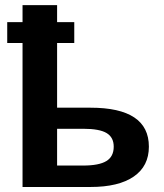

<svg xmlns="http://www.w3.org/2000/svg" viewBox="-20 -745 655 765"><path d="M69.8 -656.7V-724.6H207.5V-656.7H275.9V-573.7H207.5V-315.9H340.3Q573.2 -315.9 573.2 -160.6Q573.2 -83 512.9 -41.5Q452.6 0 340.8 0H69.8V-573.7H8.8V-656.7ZM207.5 -85.4H311Q374.5 -85.4 403.8 -103.3Q433.1 -121.1 433.1 -160.6Q433.1 -197.8 404.8 -214.8Q376.5 -231.9 311.5 -231.9H207.5Z"/></svg>

Font: Arimo
Style: Bold
Weight: 700
Designer: Steve Matteson
Foundry: Monotype Imaging Inc.
Version: Version 1.33